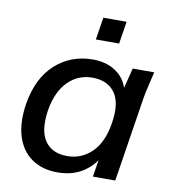

<svg xmlns="http://www.w3.org/2000/svg" viewBox="-80 -775 770 854"><g transform="rotate(10 304.5 -347.5)"><path d="M236 9Q167 9 119.5 -24Q72 -57 52.5 -118.5Q33 -180 46 -266Q66 -387 136.5 -450Q207 -513 305 -513Q370 -513 414 -480.5Q458 -448 468 -392L457 -390L486 -504H583Q576 -473 568.5 -442.5Q561 -412 556 -383L496 0H395L413 -114H429Q403 -57 354 -24Q305 9 236 9ZM266 -70Q330 -70 376.5 -115Q423 -160 437 -249Q452 -342 418.5 -387.5Q385 -433 317 -433Q253 -433 207.5 -388Q162 -343 147 -256Q133 -162 165.5 -116Q198 -70 266 -70ZM302 -603 318 -704H423L407 -603Z"/></g></svg>

Font: Mulish ExtraLight SemiBold
Style: Italic
Weight: 600
Italic angle: -9°
Version: Version 3.603